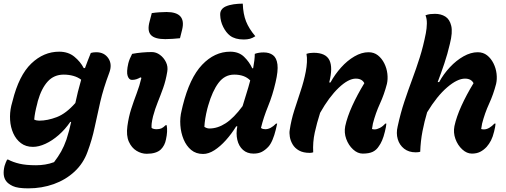

<svg xmlns="http://www.w3.org/2000/svg" viewBox="-22 -834 2782 1055"><path d="M303 -550Q353 -550 386.5 -522.5Q420 -495 438 -460H445Q452 -479 460 -500Q468 -521 477 -543Q483 -545 490.5 -546Q498 -547 507 -547Q551 -547 573.5 -513.5Q596 -480 578 -433Q546 -348 529 -274.5Q512 -201 498 -134Q484 -67 459 0Q436 64 387.5 109Q339 154 273.5 177.5Q208 201 133 201Q75 201 48.5 188.5Q22 176 11 160Q-10 131 3 78Q6 68 9.5 59.5Q13 51 17 43H23Q49 57 85 65.5Q121 74 176 74Q201 74 226 70Q251 66 275 57Q298 27 314 -1.5Q330 -30 343 -67Q351 -92 357.5 -116Q364 -140 369 -164H364Q336 -123 300.5 -92Q265 -61 228 -44Q191 -27 159 -27Q120 -27 93 -47.5Q66 -68 51 -101.5Q36 -135 33.5 -174.5Q31 -214 40 -253L47 -279Q82 -420 150 -485Q218 -550 303 -550ZM166 -177Q178 -171 193 -171Q239 -171 290 -190.5Q341 -210 392 -268Q398 -297 406 -329Q414 -361 424 -396Q406 -410 381 -417Q356 -424 328 -424Q275 -424 240.5 -386.5Q206 -349 186 -279L182 -262Q169 -214 166 -177Z M704 -538Q730 -543 758.5 -545.5Q787 -548 812 -548Q836 -548 857 -532.5Q878 -517 890 -492.5Q902 -468 897 -440Q889 -391 874.5 -350.5Q860 -310 845 -273Q830 -236 819 -195Q813 -170 811.5 -156Q810 -142 811 -131Q821 -124 838 -124Q854 -124 864.5 -128.5Q875 -133 888 -146H894Q900 -112 890 -68Q884 -35 862 -13Q837 11 784 11Q755 11 728 -5.5Q701 -22 686 -55.5Q671 -89 678 -141Q685 -192 699 -235.5Q713 -279 729 -321Q745 -363 755 -406L750 -409Q738 -402 727 -398.5Q716 -395 703 -395Q687 -395 679.5 -416.5Q672 -438 683 -486Q689 -510 704 -538ZM812 -762Q832 -765 854 -766.5Q876 -768 893 -768Q1002 -768 979 -672L967 -624Q948 -622 926 -620.5Q904 -619 886 -619Q828 -619 807 -642Q786 -665 800 -716Z M1243 -550Q1290 -550 1319 -522Q1348 -494 1364 -459H1369Q1373 -480 1375.5 -501Q1378 -522 1378 -538Q1399 -546 1427 -546Q1458 -546 1478 -531Q1498 -516 1502.5 -480Q1507 -444 1492 -381Q1476 -311 1451 -250Q1426 -189 1412 -131Q1417 -127 1423 -125.5Q1429 -124 1436 -124Q1465 -124 1495 -155H1501Q1500 -148 1497.5 -139.5Q1495 -131 1493 -120Q1486 -91 1475.5 -66Q1465 -41 1452 -27Q1435 -9 1416.5 0.5Q1398 10 1371 10Q1336 10 1313 -10.5Q1290 -31 1282 -65.5Q1274 -100 1282 -140H1276Q1250 -98 1219 -63.5Q1188 -29 1156 -8.5Q1124 12 1094 12Q1055 12 1028.5 -10Q1002 -32 987 -68Q972 -104 969 -146Q966 -188 976 -227L982 -253Q1020 -406 1088.5 -478Q1157 -550 1243 -550ZM1101 -137Q1107 -133 1114 -130.5Q1121 -128 1129 -128Q1174 -128 1218.5 -157Q1263 -186 1311 -251Q1321 -285 1332 -319.5Q1343 -354 1353 -392Q1322 -424 1265 -424Q1213 -424 1179 -379Q1145 -334 1122 -254L1117 -236Q1110 -208 1106 -183Q1102 -158 1101 -137ZM1312 -814Q1314 -757 1330 -716.5Q1346 -676 1381 -635Q1366 -625 1351.5 -621Q1337 -617 1317 -617Q1270 -617 1242 -638Q1220 -655 1204.5 -686Q1189 -717 1188 -751Q1186 -783 1217 -798Q1237 -807 1262 -810.5Q1287 -814 1312 -814Z M1662 -538Q1679 -544 1701 -544Q1768 -544 1788 -503.5Q1808 -463 1787 -381H1794Q1818 -425 1852 -463Q1886 -501 1925.5 -524Q1965 -547 2003 -547Q2033 -547 2054.5 -530Q2076 -513 2089.5 -486Q2103 -459 2106.5 -429Q2110 -399 2104 -373Q2089 -315 2065.5 -264Q2042 -213 2027 -155Q2026 -147 2024.5 -140Q2023 -133 2022 -125Q2026 -124 2029.5 -123.5Q2033 -123 2037 -123Q2049 -123 2065 -131Q2081 -139 2095 -155H2101Q2100 -146 2098.5 -136Q2097 -126 2093 -111Q2086 -82 2077.5 -62.5Q2069 -43 2060 -31Q2047 -10 2026.5 0Q2006 10 1971 10Q1943 10 1918 -13Q1893 -36 1880.5 -70.5Q1868 -105 1875 -141Q1886 -192 1913.5 -252.5Q1941 -313 1980 -377Q1967 -402 1933 -402Q1892 -402 1839 -351.5Q1786 -301 1737 -214Q1719 -158 1707.5 -105.5Q1696 -53 1699 3Q1690 6 1680 6Q1644 6 1621 -7Q1598 -20 1586 -40.5Q1574 -61 1570.5 -82.5Q1567 -104 1570 -120Q1578 -174 1595 -227.5Q1612 -281 1630 -334.5Q1648 -388 1658 -440Q1663 -466 1664.5 -492Q1666 -518 1662 -538Z M2603 -547Q2633 -547 2654.5 -530Q2676 -513 2689.5 -486Q2703 -459 2706.5 -429Q2710 -399 2704 -373Q2689 -315 2665.5 -264Q2642 -213 2627 -155Q2626 -147 2624.5 -140Q2623 -133 2622 -125Q2626 -124 2629.5 -123.5Q2633 -123 2637 -123Q2652 -123 2667 -132Q2682 -141 2695 -155H2701Q2700 -146 2698.5 -136Q2697 -126 2693 -111Q2686 -82 2676 -62.5Q2666 -43 2652 -27Q2635 -9 2616 0.5Q2597 10 2571 10Q2543 10 2518 -13Q2493 -36 2480.5 -70.5Q2468 -105 2475 -141Q2486 -192 2513.5 -252.5Q2541 -313 2580 -377Q2567 -402 2533 -402Q2491 -402 2435 -354Q2379 -306 2325 -217Q2310 -167 2299.5 -113Q2289 -59 2287 0Q2277 3 2262 3Q2224 3 2198.5 -17Q2173 -37 2163.5 -69.5Q2154 -102 2163 -139Q2179 -213 2200 -276Q2221 -339 2243 -398Q2265 -457 2284.5 -518.5Q2304 -580 2318 -652Q2323 -678 2323.5 -704.5Q2324 -731 2316 -750Q2329 -755 2341.5 -756.5Q2354 -758 2368 -758Q2401 -758 2425 -743Q2449 -728 2457.5 -692Q2466 -656 2450 -593Q2437 -537 2419.5 -485Q2402 -433 2383 -383H2391Q2415 -427 2450 -464.5Q2485 -502 2525 -524.5Q2565 -547 2603 -547Z"/></svg>

Font: Recursive Sn Csl St
Style: Bold Italic
Weight: 700
Italic angle: -15°
Version: Version 1.079;hotconv 1.0.112;makeotfexe 2.5.65598; ttfautoh